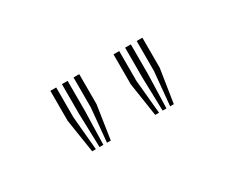

<svg xmlns="http://www.w3.org/2000/svg" viewBox="-36 -881 313 262"><g transform="rotate(-30 120.5 -750.0)"><path d="M79.5 -700 84.5 -752.8V-800H93.5V-752.8L85.5 -700ZM56.2 -700 48 -752.8V-800H57.2V-752.8L62 -700ZM67.8 -700 66.2 -752.8V-800H75.2V-752.8L73.8 -700ZM179 -700 184 -752.8V-800H193V-752.8L184.8 -700ZM155.5 -700 147.5 -752.8V-800H156.5V-752.8L161.5 -700ZM167.2 -700 165.8 -752.8V-800H174.8V-752.8L173.2 -700Z"/></g></svg>

Font: Big Shoulders Inline Display Light
Style: Regular
Weight: 300
Designer: Patric King
Foundry: XO Type Co
Version: Version 1.000